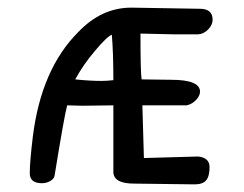

<svg xmlns="http://www.w3.org/2000/svg" viewBox="-20 -480 640 503"><path d="M348 -392 439 -390H499Q514 -391 525.5 -403Q537 -415 537 -428Q537 -457 504 -457L324 -460Q246 -460 185 -396Q88 -299 66 -122Q58 -56 58 -26Q58 0 90 0Q102 0 112 -6Q122 -12 123 -20Q149 -180 156 -204L196 -203L277 -204V-28Q279 1 331 1L490 3Q511 3 520 -7.5Q529 -18 529 -42Q529 -67 499 -70L357 -66L353 -204H469Q483 -207 493.5 -218Q504 -229 504 -240Q504 -271 428 -271L351 -272Q348 -290 348 -392ZM229 -347Q261 -385 273 -389Q277 -341 277 -270Q261 -268 245 -268Q216 -268 177 -272Q199 -312 229 -347Z"/></svg>

Font: Patrick Hand SC
Style: Regular
Weight: 400
Designer: Patrick Wagesreiter
Foundry: Patrick Wagesreiter
Version: Version 2.001; ttfautohint (v1.8.2)